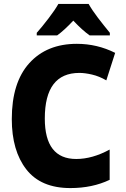

<svg xmlns="http://www.w3.org/2000/svg" viewBox="-20 -947 640 977"><path d="M271 -767Q306 -792 353 -842Q399 -793 436 -767H539V-780Q507 -819 478 -857Q449 -895 431 -927H277Q261 -898 227 -853.5Q193 -809 167 -780V-767ZM538 -32V-186Q450 -138 368 -138Q208 -138 208 -344Q208 -576 384 -576Q412 -576 448.5 -567.5Q485 -559 521 -538L566 -678Q474 -724 371 -724Q218 -724 129 -625.5Q40 -527 40 -341Q40 -180 114 -85Q188 10 338 10Q450 10 538 -32Z"/></svg>

Font: Noto Sans Mono UI ExtraBold
Style: Regular
Weight: 800
Designer: Monotype Design team
Foundry: Monotype Imaging Inc.
Version: 1.000